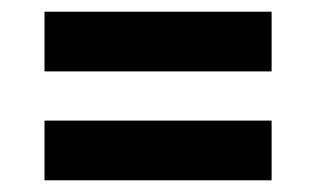

<svg xmlns="http://www.w3.org/2000/svg" viewBox="-20 -504 540 328"><path d="M56 -382V-484H444V-382ZM56 -196V-298H444V-196Z"/></svg>

Font: iosevka_custom_sans_ss08 Heavy
Style: Regular
Weight: 900
Designer: Belleve Invis
Foundry: Belleve Invis
Version: Version 10.3.0; ttfautohint (v1.8.3)